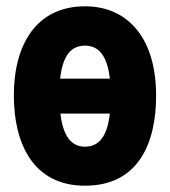

<svg xmlns="http://www.w3.org/2000/svg" viewBox="-20 -580 540 610"><path d="M250 10C421 10 476 -127 476 -276C476 -458 387 -560 250 -560C96 -560 24 -439 24 -277C24 -123 86 10 250 10ZM250 -435C296 -435 321 -400 329 -330H171C179 -401 204 -435 250 -435ZM250 -114C205 -114 180 -150 172 -219H329C321 -149 296 -114 250 -114Z"/></svg>

Font: Noto Sans Mono ExtraCondensed ExtraBold
Style: Regular
Weight: 800
Width: 2
Designer: Monotype Design Team
Foundry: Monotype Imaging Inc.
Version: Version 2.014